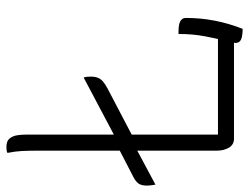

<svg xmlns="http://www.w3.org/2000/svg" viewBox="-118 -641 777 599"><g transform="rotate(-90 270.5 -341.5)"><path d="M136 0Q128 0 121 -4Q114 -8 109.5 -15.5Q105 -23 102.5 -32.5Q100 -42 100 -53Q100 -118 100 -186Q100 -254 100 -323.5Q100 -393 100 -463.5Q100 -534 100 -604Q100 -640 99 -660.5Q98 -681 93 -707Q98 -709 102 -709.5Q106 -710 112 -710Q130 -710 138 -700Q146 -690 148 -676.5Q150 -663 150 -650Q150 -575 150 -500Q150 -425 150 -350Q150 -275 150 -200Q150 -125 150 -50H457Q463 -50 467.5 -46.5Q472 -43 475 -36.5Q478 -30 479 -20.5Q480 -11 480 0ZM464 -173Q466 -173 467.5 -173Q469 -173 471 -173Q473 -173 474 -173Q485 -173 494 -171Q503 -169 508.5 -164Q514 -159 514 -150Q514 -128 512 -105.5Q510 -83 505.5 -60Q501 -37 494.5 -15Q488 7 480 27Q467 27 456.5 25Q446 23 441 18Q436 13 436 4Q437 -5 443.5 -30Q450 -55 457 -92Q464 -129 464 -173ZM328 -469Q330 -464 330.5 -458Q331 -452 331 -447Q331 -434 327.5 -425Q324 -416 316 -409Q308 -402 293 -394L146 -317Q140 -314 133.5 -313Q127 -312 121 -311Q115 -310 108 -306L-6 -245Q-7 -250 -7.5 -254.5Q-8 -259 -8.5 -263.5Q-9 -268 -9 -272Q-9 -289 -2.5 -298Q4 -307 20 -315L109 -361Q115 -364 120.5 -365Q126 -366 131.5 -367Q137 -368 143 -371Z"/></g></svg>

Font: Recursive Casual Light
Style: Regular
Weight: 300
Version: Version 1.047